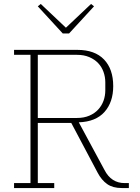

<svg xmlns="http://www.w3.org/2000/svg" viewBox="-20 -950 706 970"><path d="M51 -25H134V-673H51V-698H371Q459 -698 505.5 -649.5Q552 -601 552 -515Q552 -434 508 -384.5Q464 -335 378 -332L508 -91Q542 -25 610 -25H631V0H595Q550 0 521.5 -20Q493 -40 473 -78L340 -329H171V-25H254V0H51ZM171 -354H369Q404 -354 431 -365.5Q458 -377 476 -396.5Q494 -416 503 -441Q512 -466 512 -494V-534Q512 -561 503 -586.5Q494 -612 476 -631Q458 -650 431 -661.5Q404 -673 369 -673H171ZM171 -918 186 -930 313 -810 440 -930 455 -918 329 -781H297Z"/></svg>

Font: IBM Plex Serif ExtraLight
Style: Regular
Weight: 200
Designer: Mike Abbink, Paul van der Laan, Pieter van Rosmalen
Foundry: Bold Monday
Version: Version 2.5